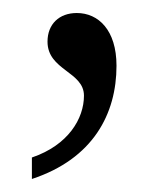

<svg xmlns="http://www.w3.org/2000/svg" viewBox="-20 -121 250 295"><path d="M29 121V154C123 123 159 54 159 -20C159 -75 131 -101 98 -101C71 -101 53 -84 53 -57C53 -13 109 -11 109 26C109 61 85 102 29 121Z"/></svg>

Font: Noto Serif Myanmar SemiCondensed Light
Style: Regular
Weight: 300
Width: 4
Designer: Ben Mitchell and the Monotype Design Team
Foundry: Monotype Imaging Inc.
Version: Version 2.106